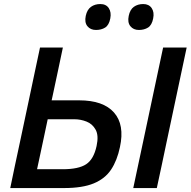

<svg xmlns="http://www.w3.org/2000/svg" viewBox="-20 -954 967 974"><path d="M304.5 0H32Q44 -58.5 55.5 -113Q67 -167.5 81.5 -234.5L132 -472.5Q146.5 -541.5 158.5 -598Q170.5 -654.5 183 -713H299Q286.5 -652.5 274.5 -596.8Q262.5 -541 248 -472.5L242 -445H381.5Q504 -445 558.5 -383Q613 -321 588.5 -208Q574.5 -140.5 543.8 -94Q513 -47.5 455.8 -23.8Q398.5 0 304.5 0ZM168 -95.5H298Q378.5 -95.5 417 -120.8Q455.5 -146 470 -213.5Q481.5 -266.5 465.2 -296Q449 -325.5 419 -337.2Q389 -349 358 -349H222L202 -254.5Q192.5 -210 184.5 -172.5Q176.5 -135 168 -95.5ZM656 0Q668.5 -58.5 680 -113Q691.5 -167.5 706 -235L756.5 -473Q771 -542 783 -597.8Q795 -653.5 807.5 -713H927Q914.5 -654 902.5 -597.8Q890.5 -541.5 876 -473L825.5 -235Q811.5 -167.5 799.8 -113Q788 -58.5 775.5 0ZM684.5 -802Q657 -802 641.5 -821Q626 -840 633 -873.5Q639.5 -905.5 659.2 -919.5Q679 -933.5 706.5 -933.5Q735.5 -933.5 749.5 -912.8Q763.5 -892 757 -860.5Q750.5 -826.5 731 -814.2Q711.5 -802 684.5 -802ZM467 -802Q439 -802 423.5 -821Q408 -840 415 -873.5Q422 -905.5 441.8 -919.5Q461.5 -933.5 489 -933.5Q518 -933.5 531.8 -912.8Q545.5 -892 539.5 -860.5Q533 -826.5 513.5 -814.2Q494 -802 467 -802Z"/></svg>

Font: Commissioner Medium
Style: Italic
Weight: 500
Italic angle: -12°
Designer: Kostas Bartsokas
Foundry: Kostas Bartsokas
Version: Version 1.000; ttfautohint (v1.8.3)